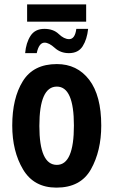

<svg xmlns="http://www.w3.org/2000/svg" viewBox="-20 -848 521 878"><path d="M374 -749V-828H104V-749ZM148 -605Q158 -653 184 -653Q204 -653 230.5 -629Q257 -605 295 -605Q338 -605 358 -636.5Q378 -668 383 -716H329Q323 -669 296 -669Q273 -669 248.5 -692.5Q224 -716 183 -716Q140 -716 119.5 -684Q99 -652 95 -605ZM240 -555Q133 -555 84.5 -477Q36 -399 36 -274Q36 -156 85.5 -73Q135 10 238 10Q349 10 396 -74Q443 -158 443 -274Q443 -411 388 -483Q333 -555 240 -555ZM240 -452Q318 -452 318 -274Q318 -94 240 -94Q160 -94 160 -272Q160 -452 240 -452Z"/></svg>

Font: Noto Sans UI Condensed
Style: Bold
Weight: 700
Width: 3
Designer: Monotype Design Team
Foundry: Monotype Imaging Inc.
Version: 1.001